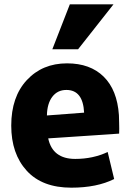

<svg xmlns="http://www.w3.org/2000/svg" viewBox="-20 -846 613 888"><path d="M531 -228 203 -206Q223 -111 328 -111Q410 -111 478 -143L508 -18Q428 22 310 22Q175 22 103.5 -56.5Q32 -135 32 -265Q32 -398 104 -475.5Q176 -553 290 -553Q397 -553 459.5 -491.5Q522 -430 530 -314Q530 -308 531 -278.5Q532 -249 531 -228ZM369 -325Q364 -430 287 -430Q246 -430 222 -398.5Q198 -367 197 -312ZM341 -618H222L303 -826H505Z"/></svg>

Font: Repo
Style: ExtraBold
Weight: 800
Designer: Stefan Peev
Foundry: Context Ltd
Version: Version 001.000